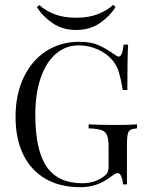

<svg xmlns="http://www.w3.org/2000/svg" viewBox="-20 -753 607 784"><path d="M448.4 -529.8Q458.9 -521.8 464.5 -521.8Q479.8 -521.8 484.7 -571H503.2Q500 -518.5 500 -385.5H481.5Q474.2 -428.2 466.1 -456Q458.1 -483.9 441.1 -504.8Q417.7 -533.9 380.2 -550.8Q342.7 -567.7 301.6 -567.7Q248.4 -567.7 208.1 -533.1Q167.7 -498.4 146 -434.3Q124.2 -370.2 124.2 -284.7Q124.2 -139.5 170.6 -72.2Q216.9 -4.8 316.1 -4.8Q364.5 -4.8 400 -29.8Q414.5 -39.5 419 -48.8Q423.4 -58.1 423.4 -74.2V-151.6Q423.4 -185.5 416.9 -200.8Q410.5 -216.1 394.4 -221.8Q378.2 -227.4 341.9 -229V-245.2Q383.9 -242.7 455.6 -242.7Q510.5 -242.7 539.5 -245.2V-229Q521 -227.4 512.5 -222.6Q504 -217.7 501.2 -204Q498.4 -190.3 498.4 -159.7V0H482.3Q481.5 -16.1 475.8 -31Q470.2 -46 460.5 -46Q455.6 -46 450.8 -43.5Q446 -41.1 433.9 -32.3Q405.6 -10.5 375.4 0.4Q345.2 11.3 308.1 11.3Q225 11.3 165.7 -23Q106.5 -57.3 75 -121.8Q43.5 -186.3 43.5 -275.8Q43.5 -367.7 77 -437.5Q110.5 -507.3 169.4 -544.8Q228.2 -582.3 303.2 -582.3Q350.8 -582.3 381.5 -569Q412.1 -555.6 448.4 -529.8ZM451.6 -724.2Q428.2 -686.3 387.5 -658.5Q346.8 -630.6 291.1 -630.6Q235.5 -630.6 194.8 -658.5Q154 -686.3 130.6 -724.2L141.1 -732.3Q163.7 -710.5 201.2 -695.6Q238.7 -680.6 291.1 -680.6Q343.5 -680.6 381.5 -696Q419.4 -711.3 441.9 -733.1Z"/></svg>

Font: Playfair Display
Style: Regular
Weight: 400
Designer: Claus Eggers Sørensen
Foundry: Claus Eggers Sørensen
Version: Version 1.005; ttfautohint (v1.2) -l 10 -r 42 -G 200 -x 21 -